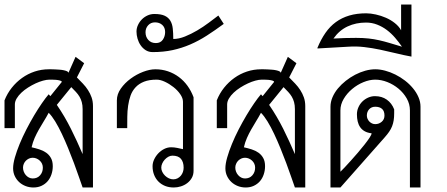

<svg xmlns="http://www.w3.org/2000/svg" viewBox="-20 -831 1983 851"><path d="M125 -40Q145.5 -40 157.7 -54Q169.9 -67.9 169.9 -87.9Q169.9 -97.2 166.3 -105.2Q162.6 -113.3 156.2 -119.1Q149.9 -125 141.8 -128.4Q133.8 -131.8 125 -131.8Q116.2 -131.8 108.4 -128.2Q100.6 -124.5 94.7 -118.7Q88.9 -112.8 85.4 -104.7Q82 -96.7 82 -87.9Q82 -79.1 85.2 -70.6Q88.4 -62 94.2 -55.2Q100.1 -48.3 107.9 -44.2Q115.7 -40 125 -40ZM253.9 -467.8Q253.9 -471.7 246.3 -473.9Q238.8 -476.1 229 -477.1Q219.2 -478 210.4 -478Q201.7 -478 199.2 -478Q187 -478 170.9 -473.6Q154.8 -469.2 137.9 -461.4Q121.1 -453.6 104.5 -443.1Q87.9 -432.6 75 -420.4Q62 -408.2 54 -394.8Q45.9 -381.3 45.9 -368.2V-263.2H0V-386.2Q12.2 -417 32.2 -442.1Q52.2 -467.3 77.9 -485.6Q103.5 -503.9 133.5 -513.9Q163.6 -523.9 196.8 -523.9Q199.2 -523.9 206.5 -523.9Q213.9 -523.9 223.4 -523.4Q232.9 -522.9 243.7 -522.2Q254.4 -521.5 263.2 -519.5Q272 -517.6 277.6 -514.9Q283.2 -512.2 283.2 -507.8L314.9 -579.1L353 -550.8L320.8 -487.8Q334.5 -474.1 347.4 -460.4Q360.4 -446.8 370.1 -431.6Q379.9 -416.5 386 -399.2Q392.1 -381.8 392.1 -360.8V0H346.2Q339.4 -19 329.6 -47.4Q319.8 -75.7 307.9 -107.9Q295.9 -140.1 282.2 -173.6Q268.6 -207 254.2 -237.5Q239.7 -268.1 224.9 -292.5Q210 -316.9 195.8 -331.1Q185.1 -311 173.8 -293Q162.6 -274.9 152.3 -256.8Q142.1 -238.8 133.5 -219.5Q125 -200.2 120.1 -178.2Q137.7 -174.3 154.5 -168.9Q171.4 -163.6 184.6 -154.3Q197.8 -145 205.8 -130.6Q213.9 -116.2 213.9 -94.2Q213.9 -75.2 208 -57.9Q202.1 -40.5 191.2 -27.8Q180.2 -15.1 164.3 -7.6Q148.4 0 127.9 0Q109.9 0 93.5 -6.3Q77.1 -12.7 64.9 -23.9Q52.7 -35.2 45.4 -50.8Q38.1 -66.4 38.1 -85Q38.1 -105.5 46.1 -133.5Q54.2 -161.6 67.1 -193.1Q80.1 -224.6 96.9 -257.3Q113.8 -290 131.3 -319.6Q148.9 -349.1 165.8 -373.5Q182.6 -397.9 195.8 -413.1L203.1 -404.8ZM346.2 -147.9V-347.2Q346.2 -364.7 342.5 -378.2Q338.9 -391.6 332.3 -402.6Q325.7 -413.6 316.4 -423.6Q307.1 -433.6 295.9 -444.8L231.9 -366.2Q250 -339.8 265.4 -313.5Q280.8 -287.1 294.4 -260Q308.1 -232.9 320.8 -205.1Q333.5 -177.2 346.2 -147.9Z M837.9 -74.2Q837.9 -56.2 830.1 -42.5Q822.3 -28.8 809.8 -19.3Q797.4 -9.8 781.7 -4.9Q766.1 0 750 0Q729 0 711.9 -6.8Q694.8 -13.7 682.4 -26.1Q669.9 -38.6 663.1 -55.9Q656.2 -73.2 656.2 -94.2Q656.2 -109.4 663.3 -124.5Q670.4 -139.6 681.9 -151.6Q693.4 -163.6 708 -170.9Q722.7 -178.2 738.3 -178.2Q752 -178.2 764.9 -175.5Q777.8 -172.9 791 -169.9V-379.9Q791 -396 778.8 -413.6Q766.6 -431.2 748.5 -445.3Q730.5 -459.5 710.4 -468.8Q690.4 -478 674.8 -478Q641.1 -478 618.4 -469Q595.7 -460 581.1 -444.3Q566.4 -428.7 558.8 -407.7Q551.3 -386.7 547.9 -362.8Q544.4 -338.9 544.2 -313.2Q543.9 -287.6 543.9 -263.2H498V-386.2Q498 -413.6 515.6 -438.5Q533.2 -463.4 559.1 -482.4Q585 -501.5 614.5 -512.7Q644 -523.9 668.5 -523.9Q698.2 -523.9 724.6 -514.9Q751 -505.9 772.7 -489.7Q794.4 -473.6 811 -450.7Q827.6 -427.7 837.9 -399.9ZM793.9 -87.9Q793.9 -112.8 782 -127Q770 -141.1 744.1 -141.1Q734.9 -141.1 726.1 -136.2Q717.3 -131.3 710.2 -123.5Q703.1 -115.7 699 -106.4Q694.8 -97.2 694.8 -87.9Q694.8 -78.1 699.5 -68.8Q704.1 -59.6 711.7 -52.2Q719.2 -44.9 728.8 -40.5Q738.3 -36.1 748 -36.1Q758.3 -36.1 766.8 -40.5Q775.4 -44.9 781.5 -52.2Q787.6 -59.6 790.8 -68.8Q793.9 -78.1 793.9 -87.9Z M585 -690.9Q585 -706.1 591.6 -720.2Q598.1 -734.4 609.1 -745.4Q620.1 -756.3 634.3 -762.7Q648.4 -769 664.1 -769Q693.4 -769 710 -761.2Q726.6 -753.4 735.1 -739Q743.7 -724.6 745.8 -704.1Q748 -683.6 748 -658.2Q772.5 -658.2 799.8 -669.2Q827.1 -680.2 854 -696Q880.9 -711.9 905 -730Q929.2 -748 947.8 -762.2L971.7 -725.1Q932.6 -696.3 896.5 -673.1Q860.4 -649.9 823 -633.8Q785.6 -617.7 745.1 -608.9Q704.6 -600.1 656.7 -600.1Q639.2 -600.1 625.7 -608.6Q612.3 -617.2 603.3 -630.4Q594.2 -643.6 589.6 -659.7Q585 -675.8 585 -690.9ZM667 -731.9Q648.4 -731.9 636.7 -719Q625 -706.1 625 -688Q625 -667.5 637.5 -653.8Q649.9 -640.1 670.9 -640.1Q691.4 -640.1 701.7 -655Q711.9 -669.9 711.9 -689Q711.9 -709 699.2 -720.5Q686.5 -731.9 667 -731.9Z M1065.9 -40Q1086.4 -40 1098.6 -54Q1110.8 -67.9 1110.8 -87.9Q1110.8 -97.2 1107.2 -105.2Q1103.5 -113.3 1097.2 -119.1Q1090.8 -125 1082.8 -128.4Q1074.7 -131.8 1065.9 -131.8Q1057.1 -131.8 1049.3 -128.2Q1041.5 -124.5 1035.6 -118.7Q1029.8 -112.8 1026.4 -104.7Q1022.9 -96.7 1022.9 -87.9Q1022.9 -79.1 1026.1 -70.6Q1029.3 -62 1035.2 -55.2Q1041 -48.3 1048.8 -44.2Q1056.6 -40 1065.9 -40ZM1194.8 -467.8Q1194.8 -471.7 1187.3 -473.9Q1179.7 -476.1 1169.9 -477.1Q1160.2 -478 1151.4 -478Q1142.6 -478 1140.1 -478Q1127.9 -478 1111.8 -473.6Q1095.7 -469.2 1078.9 -461.4Q1062 -453.6 1045.4 -443.1Q1028.8 -432.6 1015.9 -420.4Q1002.9 -408.2 994.9 -394.8Q986.8 -381.3 986.8 -368.2V-263.2H940.9V-386.2Q953.1 -417 973.1 -442.1Q993.2 -467.3 1018.8 -485.6Q1044.4 -503.9 1074.5 -513.9Q1104.5 -523.9 1137.7 -523.9Q1140.1 -523.9 1147.5 -523.9Q1154.8 -523.9 1164.3 -523.4Q1173.8 -522.9 1184.6 -522.2Q1195.3 -521.5 1204.1 -519.5Q1212.9 -517.6 1218.5 -514.9Q1224.1 -512.2 1224.1 -507.8L1255.9 -579.1L1293.9 -550.8L1261.7 -487.8Q1275.4 -474.1 1288.3 -460.4Q1301.3 -446.8 1311 -431.6Q1320.8 -416.5 1326.9 -399.2Q1333 -381.8 1333 -360.8V0H1287.1Q1280.3 -19 1270.5 -47.4Q1260.7 -75.7 1248.8 -107.9Q1236.8 -140.1 1223.1 -173.6Q1209.5 -207 1195.1 -237.5Q1180.7 -268.1 1165.8 -292.5Q1150.9 -316.9 1136.7 -331.1Q1126 -311 1114.7 -293Q1103.5 -274.9 1093.3 -256.8Q1083 -238.8 1074.5 -219.5Q1065.9 -200.2 1061 -178.2Q1078.6 -174.3 1095.5 -168.9Q1112.3 -163.6 1125.5 -154.3Q1138.7 -145 1146.7 -130.6Q1154.8 -116.2 1154.8 -94.2Q1154.8 -75.2 1148.9 -57.9Q1143.1 -40.5 1132.1 -27.8Q1121.1 -15.1 1105.2 -7.6Q1089.4 0 1068.8 0Q1050.8 0 1034.4 -6.3Q1018.1 -12.7 1005.9 -23.9Q993.7 -35.2 986.3 -50.8Q979 -66.4 979 -85Q979 -105.5 987.1 -133.5Q995.1 -161.6 1008.1 -193.1Q1021 -224.6 1037.8 -257.3Q1054.7 -290 1072.3 -319.6Q1089.8 -349.1 1106.7 -373.5Q1123.5 -397.9 1136.7 -413.1L1144 -404.8ZM1287.1 -147.9V-347.2Q1287.1 -364.7 1283.4 -378.2Q1279.8 -391.6 1273.2 -402.6Q1266.6 -413.6 1257.3 -423.6Q1248 -433.6 1236.8 -444.8L1172.9 -366.2Q1190.9 -339.8 1206.3 -313.5Q1221.7 -287.1 1235.4 -260Q1249 -232.9 1261.7 -205.1Q1274.4 -177.2 1287.1 -147.9Z M1643.1 -478Q1618.2 -478 1590.8 -466.8Q1563.5 -455.6 1540.8 -436.5Q1518.1 -417.5 1503.4 -392.8Q1488.8 -368.2 1488.8 -341.8V-69.8Q1494.6 -75.2 1507.1 -88.4Q1519.5 -101.6 1534.9 -118.7Q1550.3 -135.7 1566.4 -154.5Q1582.5 -173.3 1595.9 -190.4Q1609.4 -207.5 1618.2 -220.9Q1627 -234.4 1627 -240.2Q1608.9 -242.2 1596.4 -249.3Q1584 -256.3 1576.4 -267.3Q1568.8 -278.3 1565.4 -292.7Q1562 -307.1 1562 -324.2Q1562 -340.3 1568.4 -355Q1574.7 -369.6 1585.7 -380.6Q1596.7 -391.6 1611.3 -398.2Q1626 -404.8 1642.1 -404.8Q1672.4 -404.8 1694.3 -389.4Q1716.3 -374 1727.1 -346.2V-329.1Q1727.1 -311.5 1724.9 -297.6Q1722.7 -283.7 1717.8 -271.2Q1712.9 -258.8 1704.8 -247.1Q1696.8 -235.4 1685.1 -222.2L1488.8 0H1444.8V-357.9Q1444.8 -378.9 1453.6 -399.7Q1462.4 -420.4 1477.5 -438.7Q1492.7 -457 1512.5 -472.7Q1532.2 -488.3 1554.2 -499.8Q1576.2 -511.2 1599.1 -517.6Q1622.1 -523.9 1643.1 -523.9Q1664.1 -523.9 1687 -517.8Q1710 -511.7 1732.4 -500.5Q1754.9 -489.3 1774.9 -473.9Q1794.9 -458.5 1810.3 -439.9Q1825.7 -421.4 1834.7 -400.6Q1843.8 -379.9 1843.8 -357.9V0H1796.9V-341.8Q1796.9 -370.1 1782.7 -394.8Q1768.6 -419.4 1746.3 -438Q1724.1 -456.5 1696.8 -467.3Q1669.4 -478 1643.1 -478ZM1643.1 -357.9Q1626.5 -357.9 1616.2 -346.7Q1606 -335.4 1606 -318.8Q1606 -311.5 1608.9 -304.7Q1611.8 -297.9 1616.9 -292.5Q1622.1 -287.1 1628.9 -283.9Q1635.7 -280.8 1643.1 -280.8Q1659.7 -280.8 1671.9 -291.3Q1684.1 -301.8 1684.1 -318.8Q1684.1 -338.9 1673.3 -348.4Q1662.6 -357.9 1643.1 -357.9Z M1757.8 -696.8V-811H1803.7V-580.1Q1769 -586.4 1734.4 -595Q1699.7 -603.5 1664.8 -610.8Q1629.9 -618.2 1594.7 -622.3Q1559.6 -626.5 1523.9 -624L1387.7 -616.2L1386.7 -618.2Q1402.3 -656.2 1422.4 -685.1Q1442.4 -713.9 1468.8 -733.2Q1495.1 -752.4 1528.3 -762.2Q1561.5 -772 1603 -772Q1622.6 -772 1645.8 -766.8Q1668.9 -761.7 1690.7 -752.2Q1712.4 -742.7 1730.2 -728.5Q1748 -714.4 1757.8 -696.8ZM1558.1 -663.1Q1589.4 -663.1 1613.8 -660.4Q1638.2 -657.7 1660.6 -652.6Q1683.1 -647.5 1707 -640.4Q1731 -633.3 1761.7 -624Q1747.6 -644.5 1731 -663.8Q1714.4 -683.1 1694.6 -698Q1674.8 -712.9 1651.6 -721.9Q1628.4 -731 1602.1 -731Q1557.6 -731 1520.8 -713.9Q1483.9 -696.8 1458 -660.2Q1507.8 -663.1 1558.1 -663.1Z"/></svg>

Font: Saysettha OT
Style: Regular
Weight: 400
Designer: John M. Durdin and Silvain Dupertuis
Foundry: Lao Script for Windows
Version: Version 2.000